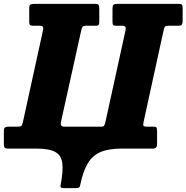

<svg xmlns="http://www.w3.org/2000/svg" viewBox="-54 -770 966 995"><path d="M263 -143Q259.5 -128 262.5 -120.8Q265.5 -113.5 281 -113.5H470Q482.5 -113.5 486 -119.5Q489.5 -125.5 492.5 -138.5L596.5 -613Q602 -636.5 580.5 -636.5H546.5Q536.5 -636.5 532.8 -640.5Q529 -644.5 529 -655.5V-724Q529 -740 534 -745Q539 -750 555.5 -750H872.5Q885 -750 888.8 -745.8Q892.5 -741.5 892.5 -728V-659.5Q891.5 -646 887.2 -641.2Q883 -636.5 870 -636.5H817.5Q805.5 -636.5 801.2 -632Q797 -627.5 794.5 -616L689 -133Q686.5 -121 690.8 -117.2Q695 -113.5 706.5 -113.5H743.5Q756 -113.5 758 -106.8Q760 -100 760 -87V-22.5Q760 0 737.5 0H576Q510 0 468 17.5Q426 35 401 76.5Q376 118 361.5 189.5Q359.5 200.5 354 202.8Q348.5 205 337 205H281Q269.5 205 263.8 202.8Q258 200.5 260 189.5Q274 118 269 76.5Q264 35 232.5 17.5Q201 0 135 0H-14Q-26 0 -30 -5Q-34 -10 -34 -22.5V-93Q-34 -113.5 -12.5 -113.5H34.5Q51 -113.5 56 -117Q61 -120.5 64.5 -136.5L169.5 -616Q174 -636.5 153.5 -636.5H117.5Q107.5 -636.5 102.5 -640Q97.5 -643.5 97.5 -654.5V-726Q97.5 -742 103.2 -746Q109 -750 123.5 -750H439Q452.5 -750 456.5 -745Q460.5 -740 460.5 -726V-656.5Q460.5 -646 457.2 -641.2Q454 -636.5 444 -636.5H390.5Q376 -636.5 372.5 -629Q369 -621.5 366 -608Z"/></svg>

Font: Besley* Narrow Heavy
Style: Italic
Weight: 800
Width: 4
Italic angle: -13°
Designer: Owen Earl
Foundry: indestructible type*
Version: Version 3.000; ttfautohint (v1.8.3)